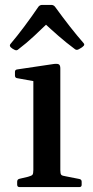

<svg xmlns="http://www.w3.org/2000/svg" viewBox="-20 -763 379 783"><path d="M116 0V-316H226V0ZM60 0Q50 0 50 -10V-22Q50 -32 60 -34L94 -42Q109 -46 112.5 -50.5Q116 -55 116 -70V-180H226V-69Q226 -55 229.5 -50.5Q233 -46 248 -44L304 -33Q313 -31 313 -22V-9Q313 0 303 0ZM116 -316V-463L134 -429L51 -444Q41 -445 41 -455V-470Q41 -479 51 -480L199 -502Q214 -504 220 -500.5Q226 -497 226 -484V-316ZM24 -570Q17 -577 23 -584Q50 -616 78.5 -654Q107 -692 137 -736Q143 -743 152 -743H189Q198 -743 204 -736Q236 -692 264.5 -655.5Q293 -619 321 -587Q327 -580 319 -574Q315 -570 310.5 -567.5Q306 -565 301 -562Q292 -557 285 -563Q250 -589 218.5 -616.5Q187 -644 156 -673H179Q149 -644 118.5 -615.5Q88 -587 55 -562Q48 -555 39 -560Q35 -562 31 -564.5Q27 -567 24 -570Z"/></svg>

Font: Hahmlet Medium
Style: Regular
Weight: 500
Version: Version 1.002